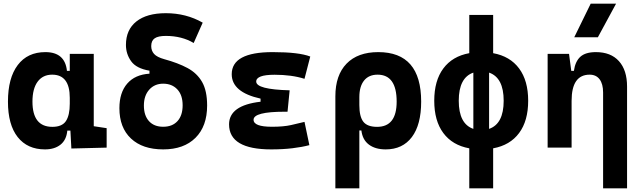

<svg xmlns="http://www.w3.org/2000/svg" viewBox="-20 -815 3556 1060"><path d="M228.5 9.8Q131.3 9.8 77.6 -58.3Q23.9 -126.5 23.9 -253.9Q23.9 -384.3 77.9 -455.8Q131.8 -527.3 230.5 -527.3Q338.9 -527.3 349.6 -423.8H365.2V-517.6H497.6V-118.2L568.8 -107.4V0L374 4.9L368.7 -93.8H351.6Q346.7 -42 313.7 -16.1Q280.8 9.8 228.5 9.8ZM365.2 -242.7V-274.9Q365.2 -402.8 268.1 -402.8Q216.3 -402.8 187.7 -364Q159.2 -325.2 159.2 -253.9Q159.2 -114.7 269 -114.7Q322.8 -114.7 344 -146.7Q365.2 -178.7 365.2 -242.7Z M880.9 9.8Q767.1 9.8 703.1 -50.3Q639.2 -110.4 639.2 -217.8Q639.2 -303.7 682.4 -353.5Q725.6 -403.3 805.2 -408.2V-424.8Q732.4 -437 703.9 -477.1Q675.3 -517.1 675.3 -566.9Q675.3 -650.9 732.9 -696.5Q790.5 -742.2 895.5 -742.2Q1007.8 -742.2 1099.1 -689.9L1049.3 -577.6Q983.9 -616.7 895.5 -616.7Q853 -616.7 834 -603.5Q814.9 -590.3 814.9 -560.5Q814.9 -534.7 830.8 -517.1Q846.7 -499.5 886.7 -488.3Q962.4 -467.8 1015.1 -439.5Q1067.9 -411.1 1095.7 -362.5Q1123.5 -314 1123.5 -232.4Q1123.5 -118.2 1059.3 -54.2Q995.1 9.8 880.9 9.8ZM880.9 -115.2Q931.6 -115.2 960 -146.5Q988.3 -177.7 988.3 -233.9Q988.3 -290.5 958.7 -321.8Q929.2 -353 880.9 -353Q833.5 -353 804 -320.1Q774.4 -287.1 774.4 -232.4Q774.4 -177.2 802.5 -146.2Q830.6 -115.2 880.9 -115.2Z M1477.5 9.8Q1244.6 9.8 1244.6 -128.4Q1244.6 -233.4 1418.5 -253.4V-270.5Q1259.3 -305.7 1259.3 -405.3Q1259.3 -527.3 1485.4 -527.3Q1629.9 -527.3 1692.9 -502.9L1661.1 -379.9Q1590.3 -402.3 1496.1 -402.3Q1394.5 -402.3 1394.5 -364.7Q1394.5 -321.3 1579.1 -316.4L1567.4 -198.2H1551.8Q1379.9 -198.2 1379.9 -153.8Q1379.9 -115.2 1481.4 -115.2Q1544.9 -115.2 1586.7 -124.5Q1628.4 -133.8 1661.1 -142.1L1688 -13.7Q1647.5 -2.9 1594.5 3.4Q1541.5 9.8 1477.5 9.8Z M2109.4 9.8Q2052.2 9.8 2016.8 -16.6Q1981.4 -43 1975.1 -94.7H1963.9V224.6H1831.5V-283.2Q1831.5 -399.9 1893.3 -463.6Q1955.1 -527.3 2068.4 -527.3Q2305.2 -527.3 2305.2 -253.9Q2305.2 -126.5 2253.9 -58.3Q2202.6 9.8 2109.4 9.8ZM1963.9 -234.9Q1963.9 -171.4 1985.8 -143.1Q2007.8 -114.7 2062 -114.7Q2169.9 -114.7 2169.9 -253.9Q2169.9 -402.8 2064.5 -402.8Q2016.1 -402.8 1990 -370.4Q1963.9 -337.9 1963.9 -278.8Z M2570.8 224.6V3.9Q2477.5 -13.2 2427.5 -80.6Q2377.4 -147.9 2377.4 -258.8Q2377.4 -369.6 2427.5 -437Q2477.5 -504.4 2570.8 -521.5V-732.4H2702.6V-521.5Q2795.9 -504.4 2845.9 -437Q2896 -369.6 2896 -258.8Q2896 -147.9 2845.9 -80.6Q2795.9 -13.2 2702.6 3.9V224.6ZM2593.3 -103.5V-414.1Q2512.7 -386.2 2512.7 -258.8Q2512.7 -131.3 2593.3 -103.5ZM2680.2 -414.1V-103.5Q2760.7 -131.3 2760.7 -258.8Q2760.7 -386.2 2680.2 -414.1Z M3309.6 224.6V-304.2Q3309.6 -351.6 3290.3 -377.2Q3271 -402.8 3235.4 -402.8Q3135.7 -402.8 3135.7 -258.3V0H3003.4V-517.6H3121.6L3133.8 -423.8H3148.4Q3155.8 -476.1 3184.1 -501.7Q3212.4 -527.3 3270 -527.3Q3352.1 -527.3 3397 -477.5Q3441.9 -427.7 3441.9 -336.9V224.6ZM3150.4 -609.4 3241.2 -794.9H3381.3L3280.8 -609.4Z"/></svg>

Font: Cascadia Mono PL
Style: Bold
Weight: 700
Monospace: yes
Designer: Aaron Bell
Foundry: Saja Typeworks
Version: Version 2404.023; ttfautohint (v1.8.4)